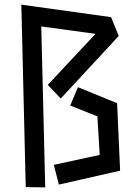

<svg xmlns="http://www.w3.org/2000/svg" viewBox="-20 -787 600 828"><path d="M72 -767 459 -713 492 -632 242 -362 186 -421 392 -641 158 -673 175 21 91 20ZM212 -76 410 -119 400 -285 283 -332 316 -411 485 -342 498 -51 234 9Z"/></svg>

Font: Stick
Style: Regular
Weight: 400
Designer: Fontworks Inc.
Foundry: Fontworks Inc.
Version: Version 1.100